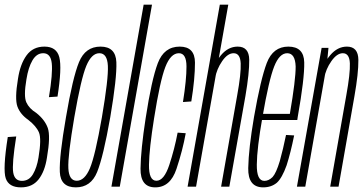

<svg xmlns="http://www.w3.org/2000/svg" viewBox="-23 -805 1566 828"><path d="M67.5 3Q116.5 3 143.5 -31.5Q170.5 -66 179.5 -125.5Q195.5 -218 183 -253.2Q170.5 -288.5 133.5 -318Q102.5 -337 90.5 -363.8Q78.5 -390.5 91 -463Q99 -514 117 -544.8Q135 -575.5 163.5 -575.5Q195.5 -575.5 200.2 -532.2Q205 -489 188 -386L225 -388.5Q244.5 -512.5 232.8 -558.2Q221 -604 168.5 -604Q119 -604 91.5 -566.2Q64 -528.5 54.5 -465Q40 -378.5 52.2 -345.2Q64.5 -312 99 -288Q133.5 -261 145 -233.8Q156.5 -206.5 143 -125.5Q136 -82 119 -53.5Q102 -25 71.5 -25Q40 -25 34 -61Q28 -97 47 -216.5L10.5 -214Q-11.5 -74.5 1.8 -35.8Q15 3 67.5 3Z M304 3Q369 3 395.8 -63Q422.5 -129 452.5 -299.5Q481.5 -470 478.8 -537Q476 -604 410.5 -604Q345 -604 317.8 -537.2Q290.5 -470.5 261.5 -299.5Q232 -129.5 235 -63.2Q238 3 304 3ZM308 -25.5Q274.5 -25.5 271.8 -79Q269 -132.5 297.5 -299.5Q326.5 -466.5 349.2 -521Q372 -575.5 405.5 -575.5Q439.5 -575.5 442.2 -521.2Q445 -467 416.5 -299.5Q387.5 -133.5 364.8 -79.5Q342 -25.5 308 -25.5Z M457.5 0H493.5L632.5 -785H596.5Z M646.5 3Q711.5 3 738 -76.5Q764.5 -156 778 -230.5L743 -233Q729.5 -161.5 707 -93.5Q684.5 -25.5 651.5 -25.5Q618.5 -25.5 619.5 -94.5Q620.5 -163.5 641.5 -295Q667 -456.5 690 -516Q713 -575.5 748.5 -575.5Q781 -575.5 781.2 -518.5Q781.5 -461.5 766 -365L802 -367.5Q818 -466 817.8 -535Q817.5 -604 752 -604Q684.5 -604 657.5 -532.5Q630.5 -461 605 -294.5Q584 -158.5 583 -77.8Q582 3 646.5 3Z M786 0H822.5L961.5 -785H925ZM930.5 0H966L1035.5 -391.5Q1052.5 -491 1051.8 -547.5Q1051 -604 1002 -604Q961 -604 930.2 -567.2Q899.5 -530.5 891.5 -486L905 -469Q911.5 -507 935 -541.2Q958.5 -575.5 984.5 -575.5Q1013 -575.5 1015 -531.8Q1017 -488 1000 -394.5Z M1112 3 1117 -25Q1083.5 -25 1084.5 -95.5Q1085 -165 1109 -301Q1136.5 -460.5 1159.5 -518.5Q1182 -575.5 1215.5 -575.5Q1250 -575.5 1252 -518.5Q1252.5 -462.5 1227 -314H1105L1100.5 -287.5H1259Q1260.5 -295 1261 -301Q1290.5 -467 1289 -536Q1287.5 -604 1220.5 -604Q1154.5 -604 1127.5 -533.5Q1101 -463.5 1072.5 -301Q1049 -163.5 1047.5 -80Q1046 3 1112 3ZM1117 -25 1112 3Q1147 3 1171 -17Q1193.5 -37.5 1213 -92Q1230.5 -146.5 1245.5 -221L1210.5 -223Q1198 -162 1183.5 -110Q1168 -58.5 1152.5 -41.5Q1136 -25 1117 -25Z M1257.5 0H1293.5L1387 -530.5L1393.5 -598.5H1364ZM1401 0H1437L1505.5 -390Q1523 -489 1522.5 -546.5Q1522 -604 1473 -604Q1432.5 -604 1401.2 -567.2Q1370 -530.5 1362 -486L1375.5 -469Q1382 -507 1406 -541.2Q1430 -575.5 1455.5 -575.5Q1484 -575.5 1485.8 -531.8Q1487.5 -488 1470.5 -394.5Z"/></svg>

Font: Anybody ExtraCondensed ExtraLight
Style: Italic
Weight: 250
Width: 2
Italic angle: -10°
Version: Version 1.113;gftools[0.9.25]